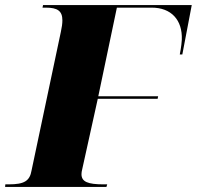

<svg xmlns="http://www.w3.org/2000/svg" viewBox="-54 -734 773 754"><path d="M-34 0H364L367 -10H353C291 -10 266 -20 266 -50C266 -56 267 -62 269 -70L330 -346H565L567 -356H332L405 -704H542C618 -704 663 -656 660 -578C660 -573 658 -550 652 -520H662L699 -714H115L113 -704H126C172 -704 191 -691 191 -654C191 -642 189 -627 185 -609L70 -65C63 -23 41 -10 -20 -10H-33Z"/></svg>

Font: Noto Serif Display Black
Style: Italic
Weight: 900
Italic angle: -12°
Designer: Monotype Design Team
Foundry: Monotype Imaging Inc.
Version: Version 2.009